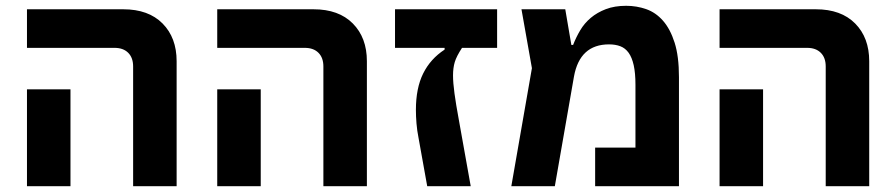

<svg xmlns="http://www.w3.org/2000/svg" viewBox="-20 -642 3084 662"><path d="M439 -413Q439 -443 422 -460Q405 -477 375 -477H73V-610H405Q492 -610 540.5 -561Q589 -512 589 -431V0H439ZM73 -334H223V0H73Z M1095 -413Q1095 -443 1078 -460Q1061 -477 1031 -477H729V-610H1061Q1148 -610 1196.5 -561Q1245 -512 1245 -431V0H1095ZM729 -334H879V0H729Z M1342 -610H1694V-477H1573Q1554 -448 1548 -428Q1542 -408 1542 -382Q1542 -357 1547 -320Q1552 -283 1562 -229L1603 0H1453L1423 -167Q1418 -192 1416 -216.5Q1414 -241 1414 -263Q1414 -338 1439 -388.5Q1464 -439 1513 -471V-477H1342Z M1814 -407 1778 -610H1929L1950 -487H1956Q1966 -513 1980.5 -537.5Q1995 -562 2017 -580.5Q2039 -599 2069 -610.5Q2099 -622 2139 -622Q2175 -622 2208 -610.5Q2241 -599 2266 -570.5Q2291 -542 2306 -495Q2321 -448 2321 -376V0H2032V-133H2171V-350Q2171 -390 2165 -417Q2159 -444 2147.5 -460Q2136 -476 2119 -482.5Q2102 -489 2080 -489Q1979 -489 1959 -378L1893 0H1743Z M2827 -413Q2827 -443 2810 -460Q2793 -477 2763 -477H2461V-610H2793Q2880 -610 2928.5 -561Q2977 -512 2977 -431V0H2827ZM2461 -334H2611V0H2461Z"/></svg>

Font: IBM Plex Sans Hebrew
Style: Bold
Weight: 700
Designer: Mike Abbink, Paul van der Laan, Pieter van Rosmalen, Yanek Iontef
Foundry: Bold Monday
Version: Version 1.2